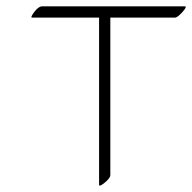

<svg xmlns="http://www.w3.org/2000/svg" viewBox="-20 -555 600 599"><path d="M324.2 -8.3Q324.2 0 308.1 13.7Q292 27.3 289.1 22.9V-498Q289.1 -499 289.6 -500H80.1Q73.7 -500 86.9 -517.6Q100.1 -535.2 111.3 -535.2H556.6Q564.9 -535.2 549.3 -517.6Q533.7 -500 525.4 -500H324.2Z"/></svg>

Font: ML-NILA06
Style: Regular
Weight: 400
Designer: CLT@C-DIT
Version: Version ML-NILA06 1.0